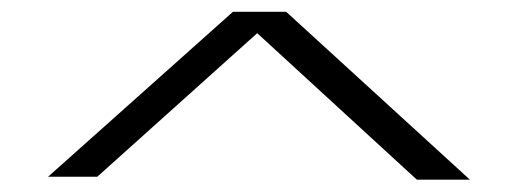

<svg xmlns="http://www.w3.org/2000/svg" viewBox="-20 -736 863 320"><path d="M368.2 -716.3 60.1 -441.4H142.1L408.7 -680.7L674.8 -436.5H763.2L457 -716.3Z"/></svg>

Font: Parastoo
Style: Regular
Weight: 400
Foundry: Saber Rastikerdar (saber.rastikerdar@gmail.com)
Version: Version 2.0.1